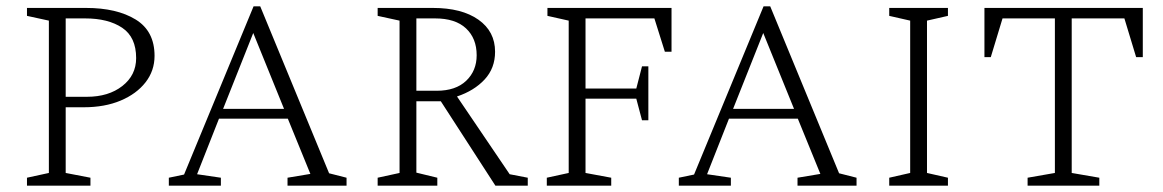

<svg xmlns="http://www.w3.org/2000/svg" viewBox="-20 -585 3666 605"><path d="M65 0V-25L134 -40V-520L65 -535V-560H251Q348 -560 407.5 -523.5Q467 -487 467 -409Q467 -362 438.5 -325.5Q410 -289 360 -268Q310 -247 244 -247H187V-40L265 -25V0ZM187 -527V-280H254Q322 -280 365.5 -314Q409 -348 409 -402Q409 -468 365 -497.5Q321 -527 248 -527Z M512 0V-25L560 -35L779 -565H800L1017 -39L1072 -25V0H886V-25L958 -37L887 -211H670L601 -36L676 -25V0ZM683 -242H875L778 -481Z M1170 0V-25L1239 -40V-520L1170 -535V-560H1344Q1435 -560 1487.5 -523Q1540 -486 1540 -422Q1540 -370 1507 -334.5Q1474 -299 1420 -281L1586 -36L1643 -25V0H1541L1369 -266H1292V-41L1358 -25V0ZM1351 -527H1292V-299H1356Q1416 -299 1449 -330.5Q1482 -362 1482 -411Q1482 -464 1448.5 -495.5Q1415 -527 1351 -527Z M1703 0V-25L1772 -40V-520L1705 -535V-560H2096V-422H2075L2042 -527H1825V-306H1985L2003 -376H2023V-206H2003L1985 -274H1825V-40L1906 -25V0Z M2119 0V-25L2167 -35L2386 -565H2407L2624 -39L2679 -25V0H2493V-25L2565 -37L2494 -211H2277L2208 -36L2283 -25V0ZM2290 -242H2482L2385 -481Z M2782 0V-25L2848 -40V-520L2782 -535V-560H2967V-535L2901 -520V-40L2967 -25V0Z M3218 0V-25L3304 -40V-527H3139L3102 -405H3082V-560H3581V-405H3560L3523 -527H3357V-40L3444 -25V0Z"/></svg>

Font: Spectral SC ExtraLight
Style: Regular
Weight: 275
Designer: Jean-Baptiste Levee
Foundry: Production Type
Version: Version 2.001